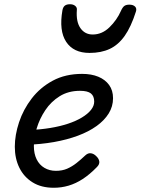

<svg xmlns="http://www.w3.org/2000/svg" viewBox="-20 -868 664 907"><path d="M234 19Q175 19 134 -6.5Q93 -32 71.5 -75.5Q50 -119 50 -175Q50 -230 70 -290.5Q90 -351 130 -403Q170 -455 229.5 -487Q289 -519 368 -519Q412 -519 444.5 -505.5Q477 -492 495.5 -466.5Q514 -441 514 -404Q514 -365 493.5 -332Q473 -299 436 -272.5Q399 -246 348 -227Q297 -208 235 -197Q173 -186 102 -184L122 -254Q172 -256 217.5 -263.5Q263 -271 301 -283.5Q339 -296 367 -313Q395 -330 410 -349Q425 -368 425 -388Q425 -414 409.5 -426.5Q394 -439 358 -439Q303 -439 262 -413.5Q221 -388 194 -347.5Q167 -307 153.5 -262Q140 -217 140 -178Q140 -142 153 -115.5Q166 -89 190 -75Q214 -61 244 -61Q274 -61 297 -71Q320 -81 341 -97.5Q362 -114 383 -134Q396 -146 409.5 -144Q423 -142 434 -131Q447 -119 449 -105.5Q451 -92 438 -79Q404 -44 371 -22.5Q338 -1 304 9Q270 19 234 19ZM403 -618Q327 -618 292.5 -670.5Q258 -723 275 -820Q278 -835 286.5 -841.5Q295 -848 311 -848Q326 -848 335.5 -840Q345 -832 343 -820Q339 -765 360 -735Q381 -705 418 -705Q462 -705 497 -739Q532 -773 551 -816Q559 -834 567.5 -840Q576 -846 591 -846Q609 -846 618 -837Q627 -828 622 -813Q599 -741 569 -698.5Q539 -656 498.5 -637Q458 -618 403 -618Z"/></svg>

Font: Playwrite DK Uloopet
Style: Regular
Weight: 400
Designer: Veronika Burian, José Scaglione
Foundry: TypeTogether
Version: Version 1.002